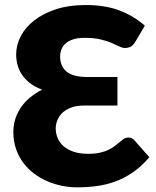

<svg xmlns="http://www.w3.org/2000/svg" viewBox="-20 -758 635 784"><path d="M533.5 -589Q522.5 -570.5 511.5 -566.2Q500.5 -562 492 -562Q479.5 -562 466.8 -568.5Q454 -575 435.8 -582.8Q417.5 -590.5 391 -597Q364.5 -603.5 325 -603.5Q297.5 -603.5 278.5 -597.2Q259.5 -591 247.8 -580.5Q236 -570 230.8 -556.2Q225.5 -542.5 225.5 -527.5Q225.5 -487.5 252 -465.5Q278.5 -443.5 337.5 -443.5H459.5V-327H322.5Q291 -327 269 -318.2Q247 -309.5 233.5 -296Q220 -282.5 213.8 -266Q207.5 -249.5 207.5 -234Q207.5 -213 215.5 -194Q223.5 -175 240 -160.8Q256.5 -146.5 281.2 -138.2Q306 -130 340 -130Q369 -130 389.2 -134.8Q409.5 -139.5 425 -147.2Q440.5 -155 452.5 -164.8Q464.5 -174.5 477 -184.5Q483 -190 490 -193.2Q497 -196.5 504.5 -196.5Q510.5 -196.5 516.5 -194Q522.5 -191.5 528 -186L590 -116Q557.5 -78 522.2 -54Q487 -30 449.8 -16.5Q412.5 -3 373.2 2Q334 7 294.5 7Q265 7 234.5 1Q204 -5 175 -17.2Q146 -29.5 120.5 -48.2Q95 -67 76 -92Q57 -117 45.8 -148.8Q34.5 -180.5 34.5 -219Q34.5 -248.5 43.2 -274.5Q52 -300.5 67.5 -322.2Q83 -344 104.8 -361.5Q126.5 -379 152 -392Q122 -403 101.8 -419Q81.5 -435 69.2 -453.8Q57 -472.5 51.5 -493.5Q46 -514.5 46 -535.5Q46 -574.5 65 -610.8Q84 -647 120.5 -675.2Q157 -703.5 209.5 -720.5Q262 -737.5 329.5 -737.5Q411 -737.5 469.8 -714.5Q528.5 -691.5 571.5 -653Z"/></svg>

Font: Lato Black
Style: Regular
Weight: 900
Designer: Lukasz Dziedzic
Foundry: tyPoland Lukasz Dziedzic
Version: Version 2.007; 2014-02-27